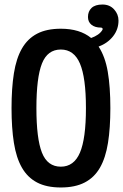

<svg xmlns="http://www.w3.org/2000/svg" viewBox="-20 -832 544 849"><path d="M369 -757Q369 -782 385 -797Q401 -812 433 -812Q465 -812 484.5 -790.5Q504 -769 504 -741Q504 -702 480 -671.5Q456 -641 416 -626Q445 -582 456.5 -515Q468 -448 468 -354Q468 -266 457.5 -200Q447 -134 422 -90.5Q397 -47 354.5 -25Q312 -3 249 -3Q186 -3 144 -25Q102 -47 77 -90.5Q52 -134 41.5 -200Q31 -266 31 -354Q31 -442 41.5 -508Q52 -574 77 -617.5Q102 -661 144 -683Q186 -705 249 -705Q333 -705 383 -664Q400 -670 413 -679Q426 -688 433 -700Q435 -704 433 -707Q431 -710 426 -710Q400 -710 384.5 -722.5Q369 -735 369 -757ZM249 -613Q190 -613 165.5 -551Q141 -489 141 -354Q141 -219 165.5 -157Q190 -95 249 -95Q307 -95 333.5 -157Q360 -219 360 -354Q360 -489 333.5 -551Q307 -613 249 -613Z"/></svg>

Font: D2Coding ligature
Style: Bold
Weight: 700
Monospace: yes
Designer: Yong-Rak Park; Jeong-Hwan Yoon; Sang-Min Lee;
Foundry: NHN Corporation
Version: Version 1.3.2; Build 20180524